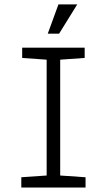

<svg xmlns="http://www.w3.org/2000/svg" viewBox="-20 -838 478 858"><path d="M75.2 -45.9 188.5 -53.7V-571.3L79.1 -579.1V-625H358.4V-579.1L249 -571.3V-53.7L362.3 -45.9V0H75.2ZM325.2 -818.4 244.1 -687.5H193.4L241.2 -818.4Z"/></svg>

Font: Sudo Light
Style: Regular
Weight: 300
Monospace: yes
Designer: Jens Kutilek
Foundry: Jens Kutilek
Version: Version 0.040